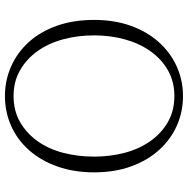

<svg xmlns="http://www.w3.org/2000/svg" viewBox="-12 -716 742 757"><g transform="rotate(90 358.5 -337.0)"><path d="M358 14Q296 14 241 -10.5Q186 -35 145 -80.5Q104 -126 81 -191Q58 -256 58 -337Q58 -417 81 -481.5Q104 -546 145 -592Q186 -638 241 -663Q296 -688 358 -688Q421 -688 475.5 -663.5Q530 -639 571 -593.5Q612 -548 635.5 -483.5Q659 -419 659 -337Q659 -258 636 -193Q613 -128 572 -81.5Q531 -35 476 -10.5Q421 14 358 14ZM358 -20Q416 -20 460.5 -45.5Q505 -71 536 -114.5Q567 -158 582 -215.5Q597 -273 597 -337Q597 -401 582 -458Q567 -515 536 -559Q505 -603 460.5 -628.5Q416 -654 358 -654Q301 -654 256.5 -628.5Q212 -603 181 -559Q150 -515 134.5 -458Q119 -401 119 -337Q119 -273 134.5 -215.5Q150 -158 181 -114.5Q212 -71 256.5 -45.5Q301 -20 358 -20Z"/></g></svg>

Font: Source Serif 4 18pt Light
Style: Regular
Weight: 300
Designer: Frank Grießhammer
Foundry: Adobe Systems Incorporated
Version: Version 4.004;hotconv 1.0.116;makeotfexe 2.5.65601